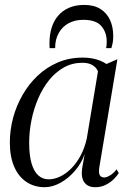

<svg xmlns="http://www.w3.org/2000/svg" viewBox="-20 -750 520 780"><path d="M383.5 -70.5Q380 -47.5 385.5 -38.2Q391 -29 404 -29Q412.5 -29 426.8 -37.2Q441 -45.5 453.5 -62L462.5 -47Q457 -37.5 443.8 -23.8Q430.5 -10 411 0.2Q391.5 10.5 366.5 10.5Q337 10.5 322.8 -9Q308.5 -28.5 313.5 -65L324 -124Q310.5 -86 284 -55.5Q257.5 -25 225.2 -7.2Q193 10.5 161.5 10.5Q119.5 10.5 87.5 -10.8Q55.5 -32 37.8 -72.5Q20 -113 20 -171.5Q20 -221.5 33.2 -271Q46.5 -320.5 71.8 -364.5Q97 -408.5 133.2 -442.8Q169.5 -477 215.5 -496.5Q261.5 -516 316 -516Q344.5 -516 368.8 -509.5Q393 -503 412.5 -490L457 -509.5ZM378 -460Q372 -475.5 356 -485.2Q340 -495 315 -495Q273.5 -495 239.5 -476Q205.5 -457 179.2 -424.2Q153 -391.5 135 -349.5Q117 -307.5 107.8 -261.5Q98.5 -215.5 98.5 -170Q98.5 -119 108.2 -86Q118 -53 135.8 -37.2Q153.5 -21.5 177.5 -21.5Q201 -21.5 224.8 -33Q248.5 -44.5 270 -66.2Q291.5 -88 307.8 -118.5Q324 -149 332.5 -187ZM181.5 -554.5Q181.5 -559 181.2 -563Q181 -567 181 -575Q181 -609 189.8 -637.2Q198.5 -665.5 216.2 -686.2Q234 -707 260.5 -718.5Q287 -730 322 -730Q362 -730 388 -713.5Q414 -697 427 -668.8Q440 -640.5 440 -604Q440 -587 437.8 -575.8Q435.5 -564.5 432.5 -554.5H411Q411.5 -557.5 412.5 -563Q413.5 -568.5 413.5 -582Q413.5 -618.5 391.8 -644Q370 -669.5 318 -669.5Q285 -669.5 259.2 -655.8Q233.5 -642 218.8 -616.2Q204 -590.5 204 -554.5Z"/></svg>

Font: Merriweather 144pt Light
Style: Italic
Weight: 300
Italic angle: -7.8°
Version: Version 2.101